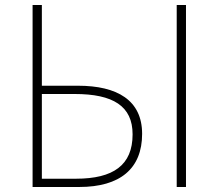

<svg xmlns="http://www.w3.org/2000/svg" viewBox="-20 -746 872 766"><path d="M110 0H296C459 0 547 -73 547 -212C547 -346 448 -404 291 -404H147V-726H110ZM147 -33V-371H278C431 -371 509 -323 509 -210C509 -87 432 -33 283 -33ZM685 0H722V-726H685Z"/></svg>

Font: Source Han Sans JP VF
Style: Regular
Weight: 250
Designer: Ryoko NISHIZUKA 西塚涼子 (kana, bopomofo & ideographs); Paul D. Hunt (Latin, Greek & Cyrillic); Sandoll Communications 산돌커뮤니
Foundry: Adobe
Version: Version 2.004;hotconv 1.0.118;makeotfexe 2.5.65603